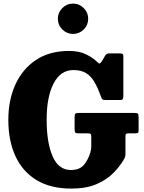

<svg xmlns="http://www.w3.org/2000/svg" viewBox="-20 -1058 819 1095"><path d="M431.5 -414H745.5Q762 -414 766.2 -410Q770.5 -406 770.5 -388.5V-315.5Q770.5 -303 766.8 -300.2Q763 -297.5 750 -297.5H713.5Q702 -297.5 698.8 -294.5Q695.5 -291.5 695.5 -280V-185.5Q695.5 -169.5 693 -162.2Q690.5 -155 684.5 -145.5Q662.5 -108 625.2 -70.2Q588 -32.5 529.8 -7.5Q471.5 17.5 386.5 17.5Q268 17.5 188 -31.2Q108 -80 67.8 -168Q27.5 -256 27.5 -375Q27.5 -486.5 67.5 -575.2Q107.5 -664 184.8 -715.8Q262 -767.5 374.5 -767.5Q433 -767.5 473 -747Q513 -726.5 534.5 -704.5Q543 -694.5 548.5 -696Q554 -697.5 561.5 -709.5L580.5 -742Q587.5 -753.5 602 -753.5H662.5Q673.5 -753.5 678.5 -750.8Q683.5 -748 683.5 -737V-515Q683.5 -501 680.8 -494.2Q678 -487.5 663.5 -487.5H585.5Q566.5 -487.5 562.8 -492.5Q559 -497.5 554.5 -511Q538.5 -555 519.8 -588.2Q501 -621.5 472.5 -640Q444 -658.5 398.5 -658.5Q325.5 -658.5 285.8 -582.2Q246 -506 246 -375Q246 -244 280.2 -166.2Q314.5 -88.5 383.5 -88.5Q435 -88.5 459.2 -118.5Q483.5 -148.5 494.5 -186.5Q497.5 -196.5 499 -204.5Q500.5 -212.5 500.5 -227V-276.5Q500.5 -290.5 497.2 -294Q494 -297.5 480.5 -297.5H427Q411 -297.5 408.2 -304Q405.5 -310.5 405.5 -325V-390.5Q405.5 -407 410.8 -410.5Q416 -414 431.5 -414ZM396.5 -864.5Q361 -864.5 335.5 -890Q310 -915.5 310 -951Q310 -986.5 335.5 -1012Q361 -1037.5 396.5 -1037.5Q432 -1037.5 457.5 -1012Q483 -986.5 483 -951Q483 -915.5 457.5 -890Q432 -864.5 396.5 -864.5Z"/></svg>

Font: Besley* Narrow Heavy
Style: Regular
Weight: 800
Width: 4
Designer: Owen Earl
Foundry: indestructible type*
Version: Version 3.000; ttfautohint (v1.8.3)